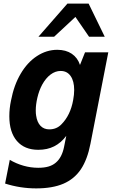

<svg xmlns="http://www.w3.org/2000/svg" viewBox="-20 -837 642 1064"><path d="M353.5 -816.9H471.2L560.5 -633.3H473.6L397.9 -743.2L279.8 -633.3H192.9ZM8.3 180.2 34.2 48.8Q69.8 69.8 110.1 81.3Q150.4 92.8 191.9 92.8Q225.1 92.8 248.5 85.9Q272 79.1 289.1 64.5Q323.7 35.6 335.4 -24.9L347.2 -84Q317.9 -44.9 279.8 -25.9Q241.7 -6.8 192.4 -6.8Q115.7 -6.8 73.7 -55.7Q31.7 -104.5 31.7 -192.9Q31.7 -236.3 41 -279.8Q57.1 -364.7 94.2 -427.7Q131.3 -491.2 184.6 -526.1Q237.8 -561 297.4 -561Q345.2 -561 377.7 -539.1Q410.2 -517.1 423.3 -477.1L451.2 -546.9H580.1L481.4 -41Q464.4 46.9 428.2 101.1Q391.6 155.3 331.1 181.2Q270.5 207 180.7 207Q91.8 207 8.3 180.2ZM320.8 -148.4Q370.1 -198.2 385.3 -281.7Q391.1 -312.5 391.1 -338.4Q391.1 -387.7 371.3 -415.8Q351.6 -443.8 315.9 -443.8Q286.6 -443.8 260 -423.8Q233.4 -403.8 213.4 -367.2Q196.3 -335 187.3 -296.4Q178.2 -257.8 178.2 -225.6Q178.2 -206.5 180.2 -196.8Q185.5 -159.7 204.3 -139.9Q223.1 -120.1 252.9 -120.1Q293.9 -120.1 320.8 -148.4Z"/></svg>

Font: Hack
Style: Bold Italic
Weight: 700
Italic angle: -11°
Monospace: yes
Designer: Christopher Simpkins
Foundry: Christopher Simpkins
Version: Version 2.017; ttfautohint (v1.4.1) -l 4 -r 80 -G 350 -x 0 -